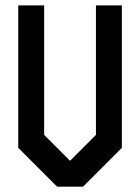

<svg xmlns="http://www.w3.org/2000/svg" viewBox="-20 -704 528 724"><path d="M341.8 -683.6H439.5V-146.5L293 0H195.3L48.8 -146.5V-683.6H146.5V-195.3L244.1 -97.7L341.8 -195.3Z"/></svg>

Font: BabelStone Runic Berhtwald
Style: Regular
Weight: 400
Designer: Andrew West
Foundry: BabelStone
Version: Version 7.004;November 9, 2023